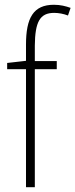

<svg xmlns="http://www.w3.org/2000/svg" viewBox="-20 -785 316 805"><path d="M218 -495V-529H126V-594C127 -693 147 -731 207 -731C226 -731 247 -727 265 -720L276 -752C256 -759 234 -765 206 -765C120 -765 89 -710 89 -598V-530L10 -521V-495H89V0H126V-495Z"/></svg>

Font: Noto Sans Hebrew Condensed ExtraLight
Style: Regular
Weight: 200
Width: 3
Designer: Monotype Design Team
Foundry: Monotype Imaging Inc.
Version: Version 2.004